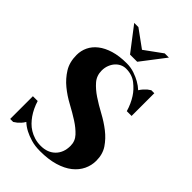

<svg xmlns="http://www.w3.org/2000/svg" viewBox="-270 -1017 1135 1135"><g transform="rotate(45 297.5 -450.0)"><path d="M35 0ZM275 -10Q332 -10 366 -44Q400 -78 400 -135Q400 -174 373.5 -202.5Q347 -231 308 -256Q269 -281 222.5 -306Q176 -331 137 -363Q98 -395 71.5 -437.5Q45 -480 45 -540Q45 -576 60 -607.5Q75 -639 105.5 -663Q136 -687 182 -701Q228 -715 290 -715Q325 -715 355 -704.5Q385 -694 406 -682Q431 -668 450 -650Q458 -663 467.5 -673.5Q477 -684 485 -691Q495 -699 505 -705H530V-515H490Q476 -563 451 -602Q430 -635 395 -662.5Q360 -690 310 -690Q291 -690 274 -682Q257 -674 244 -659.5Q231 -645 223 -624.5Q215 -604 215 -580Q215 -537 241.5 -506.5Q268 -476 307 -450Q346 -424 392.5 -399Q439 -374 478 -343.5Q517 -313 543.5 -274Q570 -235 570 -180Q570 -141 553 -105.5Q536 -70 502 -43Q468 -16 416 -0.5Q364 15 295 15Q251 15 218 5Q185 -5 162 -17Q135 -31 115 -50Q107 -36 97.5 -26Q88 -16 80 -9Q70 -1 60 5H35V-185H75Q90 -136 117 -97Q129 -80 144 -64.5Q159 -49 178.5 -37Q198 -25 222 -17.5Q246 -10 275 -10ZM327 -765H267L152 -915H187L297 -835L407 -915H442Z"/></g></svg>

Font: Yeseva One
Style: Regular
Weight: 400
Designer: Jovanny Lemonad
Foundry: Jovanny Lemonad
Version: Version 2.001; ttfautohint (v0.91) -l 8 -r 50 -G 200 -x 0 -w